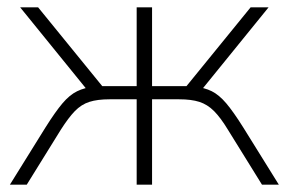

<svg xmlns="http://www.w3.org/2000/svg" viewBox="-20 -504 788 524"><path d="M7 0 104 -156Q131 -199 150.5 -222Q170 -245 190.5 -255Q211 -265 239 -268L220 -256L35 -484H84L259 -269H353V-484H395V-269H489L664 -484H713L528 -256L509 -268Q538 -265 558 -255Q578 -245 597.5 -222Q617 -199 644 -156L741 0H695L602 -150Q582 -183 564 -201Q546 -219 524 -226Q502 -233 469 -233H395V0H353V-233H279Q246 -233 224 -226Q202 -219 184.5 -201Q167 -183 146 -150L53 0Z"/></svg>

Font: Nunito Sans 12pt ExtraLight
Style: Regular
Weight: 200
Designer: Vernon Adams
Foundry: Vernon Adams
Version: Version 3.101;gftools[0.9.27]